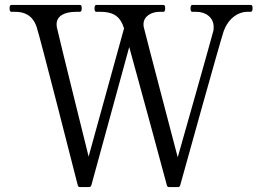

<svg xmlns="http://www.w3.org/2000/svg" viewBox="-20 -746 1062 780"><path d="M761 -726C756 -726 754 -721 754 -712C754 -703 756 -698 761 -698H778C818 -698 848 -673 848 -637C848 -631 848 -624 846 -618C834 -571 702 -107 702 -107C702 -107 573 -598 564 -636C563 -640 563 -644 563 -648C563 -679 594 -698 628 -698H643C649 -698 651 -703 651 -712C651 -721 650 -726 643 -726H371C366 -726 364 -721 364 -712C364 -703 366 -698 371 -698H388C433 -698 466 -685 482 -636C482 -635 483 -633 484 -631L340 -110C340 -110 220 -593 211 -635C210 -639 210 -644 210 -648C210 -681 242 -698 289 -698H304C310 -698 312 -703 312 -712C312 -721 311 -726 304 -726H26C21 -726 19 -721 19 -712C19 -703 21 -698 26 -698H42C75 -698 112 -687 129 -636C144 -590 279 -60 296 7C297 12 301 14 305 14H342C346 14 350 11 351 7L505 -555C550 -392 644 -47 658 7C659 12 663 14 667 14H703C707 14 711 12 712 7C730 -59 875 -579 888 -617C908 -676 953 -698 983 -698H998C1004 -698 1006 -703 1006 -712C1006 -721 1005 -726 998 -726Z"/></svg>

Font: Shippori Mincho OTF
Style: Regular
Weight: 400
Designer: FONTDASU
Foundry: FONTDASU / Google Inc. / but / Adobe
Version: Version 3.300;hotconv 1.0.109;makeotfexe 2.5.65596